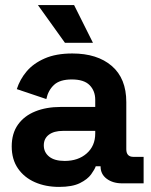

<svg xmlns="http://www.w3.org/2000/svg" viewBox="-20 -720 594 754"><path d="M26 -145Q26 -196 50.5 -230.5Q75 -265 118.5 -282.5Q162 -300 218 -300H354V-328Q354 -363 332 -385.5Q310 -408 262 -408Q215 -408 192 -386.5Q169 -365 162 -331L46 -370Q58 -408 84.5 -439.5Q111 -471 155.5 -490.5Q200 -510 264 -510Q362 -510 419 -461Q476 -412 476 -319V-134Q476 -104 504 -104H544V0H460Q423 0 399 -18Q375 -36 375 -66V-67H356Q352 -55 338 -35.5Q324 -16 294 -1Q264 14 212 14Q159 14 117 -4.5Q75 -23 50.5 -58.5Q26 -94 26 -145ZM354 -196V-206H227Q192 -206 172 -191Q152 -176 152 -149Q152 -122 173 -105Q194 -88 234 -88Q287 -88 320.5 -117.5Q354 -147 354 -196ZM235 -552 129 -700H271L345 -552Z"/></svg>

Font: Space Grotesk Frontify
Style: Bold
Weight: 700
Designer: Florian Karsten
Version: Version 2.000